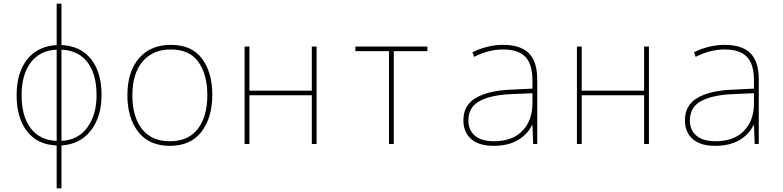

<svg xmlns="http://www.w3.org/2000/svg" viewBox="-20 -780 4240 1040"><path d="M287 8Q183 4 126.5 -68.5Q70 -141 70 -265Q70 -386 127 -458Q184 -530 287 -536V-760H313V-536Q417 -531 473.5 -459.5Q530 -388 530 -265Q530 -148 472.5 -73.5Q415 1 313 8V240H287ZM287 -511Q196 -507 146.5 -441.5Q97 -376 97 -265Q97 -150 146.5 -85Q196 -20 287 -17ZM503 -265Q503 -378 454 -442.5Q405 -507 313 -511V-17Q402 -21 452.5 -89Q503 -157 503 -265Z M670 -264Q670 -391 732.5 -464Q795 -537 905 -537Q1019 -537 1074.5 -462Q1130 -387 1130 -267Q1130 -143 1071.5 -66.5Q1013 10 900 10Q788 10 729 -65.5Q670 -141 670 -264ZM1103 -265Q1103 -376 1055 -444Q1007 -512 905 -512Q807 -512 752 -446.5Q697 -381 697 -263Q697 -149 748.5 -82Q800 -15 900 -15Q1001 -15 1052 -82.5Q1103 -150 1103 -265Z M1305 -528H1331V-289H1669V-528H1695V0H1669V-264H1331V0H1305Z M2087 -503H1905V-528H2295V-503H2113V0H2087Z M2490 -128Q2490 -209 2555.5 -248.5Q2621 -288 2741 -294L2864 -300V-343Q2864 -433 2825.5 -472.5Q2787 -512 2704 -512Q2627 -512 2548 -472L2539 -497Q2621 -537 2705 -537Q2799 -537 2844.5 -492Q2890 -447 2890 -350V0H2868L2864 -103H2862Q2838 -52 2785 -21Q2732 10 2654 10Q2574 10 2532 -27Q2490 -64 2490 -128ZM2864 -220V-275L2746 -270Q2637 -265 2577 -232Q2517 -199 2517 -128Q2517 -75 2552.5 -45Q2588 -15 2656 -15Q2755 -15 2809.5 -71Q2864 -127 2864 -220Z M3105 -528H3131V-289H3469V-528H3495V0H3469V-264H3131V0H3105Z M3690 -128Q3690 -209 3755.5 -248.5Q3821 -288 3941 -294L4064 -300V-343Q4064 -433 4025.5 -472.5Q3987 -512 3904 -512Q3827 -512 3748 -472L3739 -497Q3821 -537 3905 -537Q3999 -537 4044.5 -492Q4090 -447 4090 -350V0H4068L4064 -103H4062Q4038 -52 3985 -21Q3932 10 3854 10Q3774 10 3732 -27Q3690 -64 3690 -128ZM4064 -220V-275L3946 -270Q3837 -265 3777 -232Q3717 -199 3717 -128Q3717 -75 3752.5 -45Q3788 -15 3856 -15Q3955 -15 4009.5 -71Q4064 -127 4064 -220Z"/></svg>

Font: Noto Sans Mono UI Thin
Style: Regular
Weight: 250
Monospace: yes
Designer: Monotype Design team
Foundry: Monotype Imaging Inc.
Version: Version 1.000